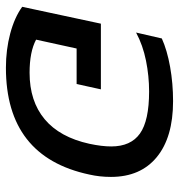

<svg xmlns="http://www.w3.org/2000/svg" viewBox="2 -592 605 649"><g transform="rotate(90 304.5 -267.5)"><path d="M3 -40 60 -306H282L264 -224H144L114 -87Q155 -65 226 -65Q322 -65 383 -116Q444 -167 466 -267Q475 -309 475 -341Q475 -407 431.5 -438Q388 -469 289 -469Q237 -469 185 -458.5Q133 -448 90 -425L110 -512Q150 -530 206 -540Q262 -550 322 -550Q444 -550 511 -495Q578 -440 578 -340Q578 -302 570 -267Q510 15 209 15Q148 15 93.5 0.5Q39 -14 3 -40Z"/></g></svg>

Font: Prompt
Style: Italic
Weight: 400
Italic angle: -12°
Designer: Katatrad Team
Foundry: CadsonDemak
Version: Version 1.001